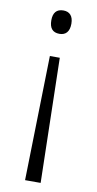

<svg xmlns="http://www.w3.org/2000/svg" viewBox="-84 -669 403 801"><g transform="rotate(10 117.0 -268.5)"><path d="M160 -582C160 -615 144 -631 118 -631C89 -631 75 -614 75 -582C75 -549 89 -532 118 -532C144 -532 160 -548 160 -582ZM95 -434 83 94H149L137 -434Z"/></g></svg>

Font: Noto Sans Kannada UI SemiCondensed Light
Style: Regular
Weight: 300
Width: 4
Designer: Jelle Bosma - Monotype Design Team
Foundry: Monotype Imaging Inc.
Version: Version 2.005